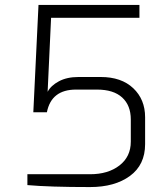

<svg xmlns="http://www.w3.org/2000/svg" viewBox="-20 -754 678 778"><path d="M91 -4V-48H345Q418 -48 464 -83.5Q510 -119 510 -180V-270Q510 -327 475 -359Q440 -391 373 -391H288Q188 -391 170 -299H115L136 -734H545V-682H187L173 -382Q186 -407 218.5 -424.5Q251 -442 298 -442H388Q472 -442 520 -396.5Q568 -351 568 -279V-170Q568 -86 506.5 -41Q445 4 345 4Q180 4 91 -4Z"/></svg>

Font: Exo Light
Style: Regular
Weight: 300
Designer: Natanael Gama
Foundry: Natanael Gama
Version: Version 1.500; ttfautohint (v1.6)